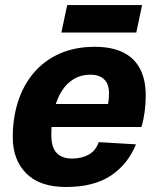

<svg xmlns="http://www.w3.org/2000/svg" viewBox="-20 -735 631 767"><path d="M243.4 12Q139 12 85 -42.2Q31 -96.4 31 -186.8Q31 -264.8 52.6 -330.9Q74.2 -397 116.2 -445.6Q158.2 -494.2 219.2 -521.1Q280.2 -548 358.6 -548Q425.2 -548 470.3 -526.4Q515.4 -504.8 538.8 -461.3Q562.2 -417.8 562.2 -352.8Q562.2 -319.4 557.6 -286.5Q553 -253.6 545 -227.6H163.6L183.2 -319.6H411.4Q413.4 -328 414.4 -338.4Q415.4 -348.8 415.4 -362.8Q415.4 -400.2 395.5 -418.5Q375.6 -436.8 341.2 -436.8Q304.4 -436.8 275.2 -419.6Q246 -402.4 226.1 -370.4Q206.2 -338.4 195.6 -293.9Q185 -249.4 185 -195.2Q185 -146.2 206.4 -123.9Q227.8 -101.6 268.2 -101.6Q306.4 -101.6 334.8 -117.6Q363.2 -133.6 374.2 -167.2L523.2 -158.4Q490.2 -77.8 422.1 -32.9Q354 12 243.4 12ZM225.2 -605 248.4 -714.8H547.6L524.4 -605Z"/></svg>

Font: Geist
Style: Italic
Weight: 400
Italic angle: -12°
Designer: Basement.studio, Andrés Briganti, Mateo Zaragoza
Foundry: Basement.studio, Vercel, Andrés Briganti, Guido Ferreyra, Mateo Zaragoza
Version: Version 1.500